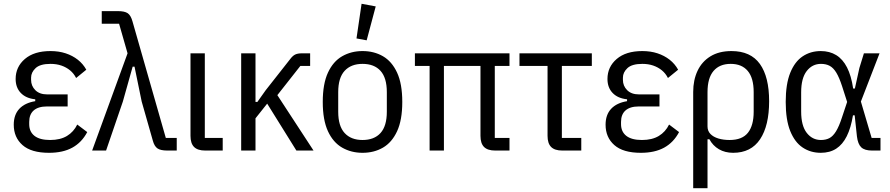

<svg xmlns="http://www.w3.org/2000/svg" viewBox="-20 -799 4725 1019"><path d="M390 -138 443 -98Q414 -43 364 -15.5Q314 12 240 12Q146 12 99.5 -29Q53 -70 53 -137Q53 -190 82.5 -221.5Q112 -253 167 -262V-272Q118 -277 90.5 -305.5Q63 -334 63 -380Q63 -444 112 -486Q161 -528 248 -528Q292 -528 328.5 -516Q365 -504 393 -482Q421 -460 438 -429L384 -385Q372 -409 352 -425.5Q332 -442 306 -451Q280 -460 248 -460Q193 -460 169 -437.5Q145 -415 145 -387V-375Q145 -343 167.5 -320.5Q190 -298 230 -298H339V-234H229Q183 -234 159 -213Q135 -192 135 -152V-140Q135 -100 163 -78Q191 -56 246 -56Q300 -56 335.5 -77.5Q371 -99 390 -138Z M657 -516 612 -673H520V-740H606Q641 -740 657.5 -729Q674 -718 683 -686L860 -67H918V0H868Q832 0 815.5 -11.5Q799 -23 791 -53L732 -260L694 -445H684L632 -260L543 0H469Z M1162 -67V0H1069Q1029 0 1010 -19Q991 -38 991 -78V-516H1067V-67Z M1553 0 1398 -249 1336 -171V0H1260V-516H1336V-258H1346L1390 -320L1519 -484Q1533 -503 1546.5 -509.5Q1560 -516 1582 -516H1626V-449H1574L1452 -294L1644 0Z M1904 12Q1844 12 1796 -15.5Q1748 -43 1720.5 -102.5Q1693 -162 1693 -258Q1693 -354 1720.5 -413.5Q1748 -473 1796 -500.5Q1844 -528 1904 -528Q1965 -528 2012.5 -500.5Q2060 -473 2087.5 -413.5Q2115 -354 2115 -258Q2115 -162 2087.5 -102.5Q2060 -43 2012.5 -15.5Q1965 12 1904 12ZM1904 -56Q1966 -56 1999.5 -93Q2033 -130 2033 -206V-310Q2033 -386 1999.5 -423Q1966 -460 1904 -460Q1843 -460 1809 -423Q1775 -386 1775 -310V-206Q1775 -130 1809 -93Q1843 -56 1904 -56ZM1974 -765 1926 -585 1872 -595 1899 -779Z M2606 -449V-67H2684V0H2608Q2568 0 2549 -19Q2530 -38 2530 -78V-449H2336V0H2260V-449H2182V-516H2684V-449Z M3065 0H2964Q2924 0 2905 -19Q2886 -38 2886 -78V-449H2737V-516H3121V-449H2962V-67H3065Z M3531 -138 3584 -98Q3555 -43 3505 -15.5Q3455 12 3381 12Q3287 12 3240.5 -29Q3194 -70 3194 -137Q3194 -190 3223.5 -221.5Q3253 -253 3308 -262V-272Q3259 -277 3231.5 -305.5Q3204 -334 3204 -380Q3204 -444 3253 -486Q3302 -528 3389 -528Q3433 -528 3469.5 -516Q3506 -504 3534 -482Q3562 -460 3579 -429L3525 -385Q3513 -409 3493 -425.5Q3473 -442 3447 -451Q3421 -460 3389 -460Q3334 -460 3310 -437.5Q3286 -415 3286 -387V-375Q3286 -343 3308.5 -320.5Q3331 -298 3371 -298H3480V-234H3370Q3324 -234 3300 -213Q3276 -192 3276 -152V-140Q3276 -100 3304 -78Q3332 -56 3387 -56Q3441 -56 3476.5 -77.5Q3512 -99 3531 -138Z M3659 200V-311Q3659 -374 3682 -423Q3705 -472 3750.5 -500Q3796 -528 3862 -528Q3964 -528 4013 -459.5Q4062 -391 4062 -262Q4062 -132 4014 -60Q3966 12 3871 12Q3828 12 3795.5 -7Q3763 -26 3745 -60H3735V200ZM3852 -56Q3919 -56 3949.5 -94.5Q3980 -133 3980 -206V-310Q3980 -385 3948.5 -422.5Q3917 -460 3858 -460Q3799 -460 3767 -422.5Q3735 -385 3735 -310V-128Q3735 -104 3750.5 -88Q3766 -72 3792.5 -64Q3819 -56 3852 -56Z M4653 -67V0H4608Q4569 0 4551 -17Q4533 -34 4528 -75L4516 -187H4507Q4496 -120 4474 -76Q4452 -32 4418 -10Q4384 12 4336 12Q4282 12 4240 -16Q4198 -44 4174 -103.5Q4150 -163 4150 -258Q4150 -353 4174 -412.5Q4198 -472 4240 -500Q4282 -528 4336 -528Q4383 -528 4418 -506.5Q4453 -485 4475.5 -441Q4498 -397 4508 -329H4517L4541 -438L4565 -516H4648L4549 -260L4606 -67ZM4337 -56Q4363 -56 4382 -66Q4401 -76 4417 -102Q4433 -128 4448 -174L4476 -258L4449 -342Q4434 -388 4418.5 -413.5Q4403 -439 4383.5 -449.5Q4364 -460 4337 -460Q4291 -460 4261.5 -422Q4232 -384 4232 -309V-207Q4232 -132 4261.5 -94Q4291 -56 4337 -56Z"/></svg>

Font: IBM Plex Sans Condensed
Style: Regular
Weight: 400
Width: 3
Designer: Mike Abbink, Paul van der Laan, Pieter van Rosmalen
Foundry: Bold Monday
Version: Version 3.201